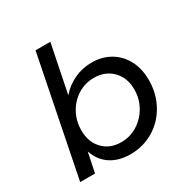

<svg xmlns="http://www.w3.org/2000/svg" viewBox="-169 -890 1021 1044"><g transform="rotate(-30 342.0 -368.0)"><path d="M644 -295Q644 -211 606.5 -142Q569 -73 503 -33.5Q437 6 357 6Q283 6 232.5 -28Q182 -62 162 -124L136 0H43L191 -742H284L223 -441Q260 -484 311 -508Q362 -532 421 -532Q487 -532 537.5 -502Q588 -472 616 -418.5Q644 -365 644 -295ZM189 -240Q189 -166 232.5 -121Q276 -76 346 -76Q402 -76 448.5 -105Q495 -134 522.5 -183Q550 -232 550 -290Q550 -363 505.5 -408.5Q461 -454 390 -454Q335 -454 289 -425.5Q243 -397 216 -348Q189 -299 189 -240Z"/></g></svg>

Font: TypoPRO Montserrat
Style: Italic
Weight: 400
Italic angle: -11.3°
Designer: Julieta Ulanovsky
Foundry: Julieta Ulanovsky
Version: Version 6.001